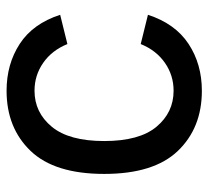

<svg xmlns="http://www.w3.org/2000/svg" viewBox="-45 -570 634 584"><g transform="rotate(-90 272.0 -278.0)"><path d="M288 19Q175 19 105 -54Q35 -127 35 -278Q35 -429 105 -502Q175 -575 288 -575Q369 -575 430.5 -535Q492 -495 519 -412L430 -390Q411 -437 373 -463.5Q335 -490 288 -490Q222 -490 178.5 -437.5Q135 -385 135 -278Q135 -171 178.5 -119Q222 -67 288 -67Q335 -67 373 -93.5Q411 -120 430 -167L519 -145Q492 -62 430.5 -21.5Q369 19 288 19Z"/></g></svg>

Font: MB Grotesk
Style: Regular
Weight: 400
Designer: Nawras Khrais
Foundry: Nawras Khrais
Version: Version 1.000;PS 001.000;hotconv 1.0.88;makeotf.lib2.5.64775